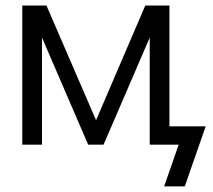

<svg xmlns="http://www.w3.org/2000/svg" viewBox="-20 -520 766 690"><path d="M352.1 0H296.9L130.9 -384.8V0H60.1V-500H147L325.2 -87.9L502 -500H588.9V-65.9H719.2L644 149.9H569.8L622.1 0H518.1V-384.8Z"/></svg>

Font: LT Superior
Style: Regular
Weight: 400
Designer: Daniel Lyons
Foundry: LyonsType
Version: Version 1.000